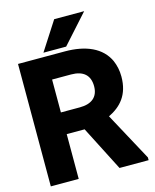

<svg xmlns="http://www.w3.org/2000/svg" viewBox="-131 -989 872 1077"><g transform="rotate(-15 305.5 -450.5)"><path d="M28 0H190V-260H294L427 0H596V-16L445 -295C517 -330 570 -386 570 -493C570 -528 563 -559 551 -587C512 -672 421 -711 300 -711H28ZM182 -735H314L463 -901H289ZM190 -386V-577H300C371 -577 408 -544 408 -480C408 -417 368 -386 300 -386Z"/></g></svg>

Font: Asimov Pro
Style: Blk
Weight: 900
Designer: Google
Version: Version 2.000980; 2014